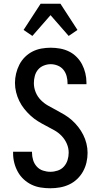

<svg xmlns="http://www.w3.org/2000/svg" viewBox="-20 -998 540 1026"><path d="M249 8Q223 8 197.5 4Q172 0 149 -11Q126 -22 107 -39.5Q88 -57 75.5 -79.5Q63 -102 56.5 -127Q50 -152 50 -178V-187H151V-182Q151 -162 157 -142.5Q163 -123 176.5 -108Q190 -93 209.5 -86.5Q229 -80 249 -80Q269 -80 288.5 -86.5Q308 -93 321.5 -108Q335 -123 341 -142.5Q347 -162 347 -182Q347 -207 337 -230Q327 -253 310 -271Q293 -289 271 -301.5Q249 -314 226.5 -325.5Q204 -337 183 -350Q162 -363 143.5 -380Q125 -397 109.5 -416.5Q94 -436 83 -458.5Q72 -481 66 -505.5Q60 -530 60 -555Q60 -580 66 -605Q72 -630 83.5 -652.5Q95 -675 113 -693Q131 -711 153.5 -722.5Q176 -734 201 -738.5Q226 -743 251 -743Q276 -743 301 -738.5Q326 -734 348.5 -723Q371 -712 389 -694Q407 -676 418.5 -654Q430 -632 436 -607Q442 -582 442 -557V-548H341V-553Q341 -572 336 -591Q331 -610 319 -625Q307 -640 288.5 -647.5Q270 -655 251 -655Q232 -655 213.5 -647.5Q195 -640 183 -625.5Q171 -611 166 -592Q161 -573 161 -554Q161 -529 170.5 -505.5Q180 -482 197.5 -464Q215 -446 237 -433.5Q259 -421 281 -409.5Q303 -398 324.5 -385Q346 -372 364.5 -355.5Q383 -339 398.5 -319Q414 -299 425 -277Q436 -255 442 -230.5Q448 -206 448 -181Q448 -155 442 -129.5Q436 -104 423.5 -81.5Q411 -59 392 -41Q373 -23 349.5 -12Q326 -1 300.5 3.5Q275 8 249 8ZM347 -806 250 -917 153 -806 106 -838 197 -978H303L394 -838Z"/></svg>

Font: Iosevka Term Semibold
Style: Regular
Weight: 600
Monospace: yes
Designer: Belleve Invis
Foundry: Belleve Invis
Version: Version 31.4.0